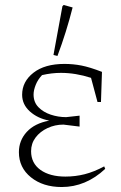

<svg xmlns="http://www.w3.org/2000/svg" viewBox="-20 -745 487 772"><path d="M228 7Q153 7 104.5 -32Q56 -71 56 -133Q56 -180 87.5 -214.5Q119 -249 178 -260Q131 -269 100 -297Q69 -325 69 -364Q69 -417 114.5 -452.5Q160 -488 239 -488Q274 -488 307.5 -481.5Q341 -475 390 -456L386 -335H372L346 -432Q284 -452 225 -452Q188 -452 149 -443Q132 -425 123.5 -403.5Q115 -382 115 -365Q115 -334 134.5 -314Q154 -294 184 -284Q214 -274 246 -274L300 -280V-236L235 -244Q201 -244 171 -230Q141 -216 123 -192Q105 -168 105 -137Q105 -89 142.5 -62Q180 -35 243 -35Q283 -35 320.5 -44.5Q358 -54 399 -76L403 -66Q325 7 228 7ZM211 -520 195 -524 231 -720 236 -725 272 -715Q247 -616 211 -520Z"/></svg>

Font: Piazzolla ExtraLight
Style: Regular
Weight: 200
Designer: Juan Pablo del Peral
Foundry: Huerta Tipografica
Version: Version 1.330